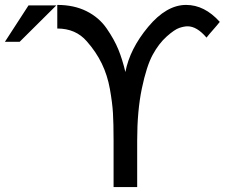

<svg xmlns="http://www.w3.org/2000/svg" viewBox="-20 -761 924 781"><path d="M213 -645Q213 -645 213 -741Q281 -741 332 -715.5Q383 -690 414 -645Q445 -600 461.5 -559.5Q478 -519 490 -468Q508 -562 582.5 -651.5Q657 -741 737 -741Q812 -741 874 -672Q863 -658 847 -640Q831 -622 820 -608Q781 -654 743 -654Q729 -654 709.5 -647.5Q690 -641 658 -612.5Q626 -584 601 -538Q576 -492 557 -401Q538 -310 538 -190V0H442V-190Q442 -259 439.5 -301Q437 -343 427 -399Q417 -455 394 -502.5Q371 -550 333 -593Q288 -645 213 -645ZM96 -739H209L60 -591H0Z"/></svg>

Font: ColatingCofangSans
Style: Regular
Weight: 400
Foundry: GNU
Version: Version 412.227;June 27, 2022;FontCreator 11.0.0.2412 32-bit